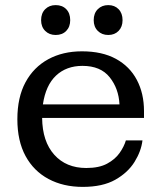

<svg xmlns="http://www.w3.org/2000/svg" viewBox="-20 -723 639 752"><path d="M404 -586Q379 -586 363 -602Q347 -618 347 -644Q347 -671 363 -687Q379 -703 404 -703Q429 -703 444.5 -687Q460 -671 460 -644Q460 -618 444.5 -602Q429 -586 404 -586ZM198 -586Q173 -586 157 -602Q141 -618 141 -644Q141 -671 157 -687Q173 -703 198 -703Q224 -703 239.5 -687Q255 -671 255 -644Q255 -618 239.5 -602Q224 -586 198 -586ZM304 9Q228 9 170 -22Q112 -53 80 -112Q48 -171 48 -256Q48 -342 80 -401Q112 -460 169 -491Q226 -522 301 -522Q380 -522 434 -492.5Q488 -463 516 -410Q544 -357 544 -288V-261H145Q146 -169 192.5 -117Q239 -65 318 -65Q368 -65 399.5 -82Q431 -99 448.5 -124Q466 -149 473 -173H538Q533 -131 507 -89Q481 -47 431.5 -19Q382 9 304 9ZM448 -314Q445 -376 409.5 -420.5Q374 -465 303 -465Q240 -465 199.5 -427Q159 -389 148 -314Z"/></svg>

Font: Montagu Slab 16pt
Style: Regular
Weight: 400
Designer: Florian Karsten
Foundry: Florian Karsten
Version: Version 1.000; ttfautohint (v1.8.3)